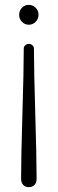

<svg xmlns="http://www.w3.org/2000/svg" viewBox="-20 -766 238 792"><path d="M99 -746Q115 -746 127 -734Q139 -722 139 -705Q139 -688 127 -676Q115 -664 99 -664Q82 -664 70.5 -676Q59 -688 59 -705Q59 -722 70.5 -734Q82 -746 99 -746ZM67 -29Q67 -115 72.5 -297Q78 -479 78 -566Q78 -574 84.5 -579.5Q91 -585 99 -585Q107 -585 113.5 -579.5Q120 -574 120 -566Q120 -479 125.5 -297Q131 -115 131 -29Q131 -12 122 -3Q113 6 99 6Q85 6 76 -3Q67 -12 67 -29Z"/></svg>

Font: Terminal Dosis
Style: Light
Weight: 300
Designer: EdgarTolentino, PabloImpallari, IginoMarini
Foundry: EdgarTolentino, PabloImpallari, IginoMarini
Version: Version 1.006